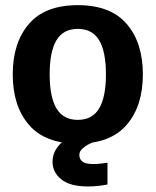

<svg xmlns="http://www.w3.org/2000/svg" viewBox="-20 -532 590 728"><path d="M275 12.5Q150.8 12.5 89.6 -58.8Q28.3 -130 28.3 -250Q28.3 -370 89.6 -441.2Q150.8 -512.5 275 -512.5Q399.2 -512.5 460.4 -441.2Q521.7 -370 521.7 -250Q521.7 -130 460.4 -58.8Q399.2 12.5 275 12.5ZM275 -77.5Q330 -77.5 355.8 -120.8Q381.7 -164.2 381.7 -250Q381.7 -336.7 355.8 -379.6Q330 -422.5 275 -422.5Q220 -422.5 194.2 -379.6Q168.3 -336.7 168.3 -250Q168.3 -164.2 194.2 -120.8Q220 -77.5 275 -77.5ZM314.2 175Q245 175 212.1 147.9Q179.2 120.8 179.2 81.7Q179.2 50.8 198.3 25.4Q217.5 0 250.8 -19.2L355.8 -5V0Q322.5 9.2 301.7 23.8Q280.8 38.3 280.8 55.8Q280.8 70.8 292.1 80.4Q303.3 90 334.2 90Q347.5 90 362.1 88.3Q376.7 86.7 387.5 85V167.5Q371.7 170.8 352.9 172.9Q334.2 175 314.2 175Z"/></svg>

Font: Familjen Grotesk Variable
Style: Regular
Weight: 400
Designer: Anders Wikstroem, Jonas Baeckman, Matilda Gysing, Kristian Moeller
Foundry: Familjen STHLM AB
Version: Version 2.000